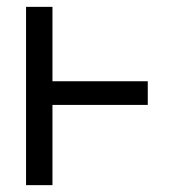

<svg xmlns="http://www.w3.org/2000/svg" viewBox="-20 -540 515 560"><path d="M56 0V-520H133V-303H411V-234H133V0Z"/></svg>

Font: Iosevka QP
Style: Regular
Weight: 400
Designer: Belleve Invis
Foundry: Belleve Invis
Version: Version 20.0.0; ttfautohint (v1.8.4)